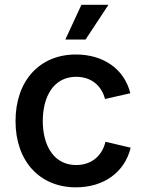

<svg xmlns="http://www.w3.org/2000/svg" viewBox="-20 -784 619 815"><path d="M302.2 11.2C419.9 11.2 509.3 -52.2 534.7 -157.2L427.7 -182.1C413.6 -123 369.1 -83.5 303.2 -83.5C208 -83.5 161.6 -167 161.6 -270C161.6 -374.5 208 -458 303.2 -458C368.2 -458 411.1 -419.9 425.8 -363.8L533.2 -388.2C507.8 -491.2 418.9 -552.7 302.2 -552.7C147 -552.7 45.9 -439.9 45.9 -270C45.9 -101.6 147 11.2 302.2 11.2ZM257.3 -616.2H343.3L440.4 -763.7H325.7Z"/></svg>

Font: Raveo Medium
Style: Regular
Weight: 500
Designer: Jakub Foglar, Rasmus Andersson (Inter)
Foundry: Jakubfoglar.com
Version: Version 1.100;Glyphs 3.2.3 (3260)